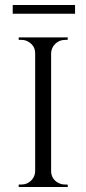

<svg xmlns="http://www.w3.org/2000/svg" viewBox="-20 -750 346 770"><path d="M31 -695V-730H281V-695ZM66 -10Q89 -10 105 -26Q121 -42 121 -64V-536Q121 -567 93 -583Q81 -590 66 -590H55V-600H252L251 -590H241Q218 -590 202 -574.5Q186 -559 185 -537V-63Q186 -32 213 -17Q226 -10 241 -10H251L252 0H55V-10Z"/></svg>

Font: Cinzel
Style: Regular
Weight: 400
Designer: Natanael Gama
Version: Version 1.001;PS 001.001;hotconv 1.0.56;makeotf.lib2.0.21325